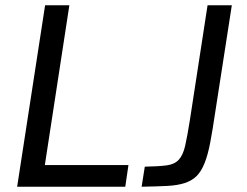

<svg xmlns="http://www.w3.org/2000/svg" viewBox="-20 -708 937 728"><path d="M45 0ZM45 0 151 -688H243L150 -82H467L455 0ZM529 -76Q582 -77 612 -81Q642 -85 658 -102.5Q674 -120 682 -155Q690 -190 700 -253L767 -688H859L796 -282Q786 -214 777 -167Q768 -120 755.5 -89Q743 -58 725.5 -40.5Q708 -23 680.5 -14Q653 -5 613.5 -3Q574 -1 517 0Z"/></svg>

Font: Azeri Sans
Style: Italic
Weight: 400
Designer: Hector Gatti & Omnibus-Type (original fonts) / Cristiano Sobral (main changes and remastering)
Foundry: Omnibus-Type
Version: Version 0.07;August 21, 2020;FontCreator 13.0.0.2681 64-bit;